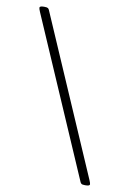

<svg xmlns="http://www.w3.org/2000/svg" viewBox="-88 -757 597 887"><g transform="rotate(10 211.0 -313.5)"><path d="M378 76H374Q362 76 358 73Q354 70 352 65L31 -676Q25 -690 25 -695Q25 -703 44 -703H48Q60 -703 64 -700Q68 -697 70 -692L391 49Q397 63 397 68Q397 76 378 76Z"/></g></svg>

Font: Asap ExtraLight
Style: Regular
Weight: 200
Designer: Pablo Cosgaya
Foundry: Omnibus-Type
Version: Version 3.001; ttfautohint (v1.8.4.7-5d5b)